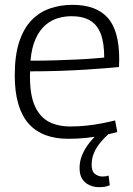

<svg xmlns="http://www.w3.org/2000/svg" viewBox="-20 -564 548 794"><path d="M262 10Q210 10 169 -5Q128 -20 99.5 -51.5Q71 -83 56 -133Q41 -183 41 -252Q41 -335 59.5 -391Q78 -447 110.5 -480.5Q143 -514 186.5 -529Q230 -544 280 -544Q377 -544 425 -491Q473 -438 473 -319Q473 -313 472.5 -303.5Q472 -294 472 -287Q453 -285 417.5 -282Q382 -279 334 -276Q286 -273 228 -271Q170 -269 105 -269Q104 -263 104 -257.5Q104 -252 104 -245Q104 -171 124 -126Q144 -81 181 -61Q218 -41 272 -41Q305 -41 338 -44.5Q371 -48 401.5 -54Q432 -60 456 -66L465 -18Q439 -11 407 -4.5Q375 2 338.5 6Q302 10 262 10ZM106 -313Q160 -313 209.5 -314.5Q259 -316 300.5 -318Q342 -320 370.5 -322.5Q399 -325 411 -326Q411 -387 396.5 -424.5Q382 -462 352 -479.5Q322 -497 276 -497Q248 -497 220 -489Q192 -481 168 -460.5Q144 -440 127.5 -404Q111 -368 106 -313ZM390 210Q368 210 349.5 201.5Q331 193 320 176Q309 159 309 130Q309 103 320 76.5Q331 50 350.5 25.5Q370 1 395 -20L429 -10Q409 8 393 28Q377 48 368 70Q359 92 359 117Q359 145 373 155.5Q387 166 404 166Q412 166 418 165Q424 164 429 162L434 202Q425 206 414.5 208Q404 210 390 210Z"/></svg>

Font: Georama ExtraCondensed Thin Light
Style: Regular
Weight: 300
Version: Version 1.001